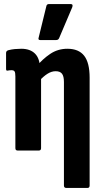

<svg xmlns="http://www.w3.org/2000/svg" viewBox="-20 -744 506 949"><path d="M308 185Q296 185 296 173V-339Q296 -367 286.5 -379.5Q277 -392 255 -392Q235 -392 215 -379.5Q195 -367 173 -343L159 -414Q190 -452 228 -477.5Q266 -503 313 -503Q369 -503 396 -468.5Q423 -434 423 -360V173Q423 185 412 185ZM67 0Q56 0 56 -12V-366Q56 -385 52 -391Q48 -397 37 -397Q32 -397 27.5 -396.5Q23 -396 18 -395Q10 -393 10 -403V-482Q10 -493 22 -496Q37 -500 53.5 -501.5Q70 -503 85 -503Q129 -503 153 -479Q177 -455 177 -408V-393L183 -371V-12Q183 0 172 0ZM179 -546Q167 -546 171 -558L209 -713Q210 -719 213.5 -721.5Q217 -724 223 -724H329Q343 -724 337 -708L272 -555Q268 -546 257 -546Z"/></svg>

Font: Sofia Sans Condensed ExtraBold
Style: Regular
Weight: 800
Designer: Botio Nikoltchev, Ani Petrova
Foundry: lettersoup
Version: Version 4.101